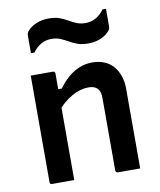

<svg xmlns="http://www.w3.org/2000/svg" viewBox="-88 -863 775 932"><g transform="rotate(-10 300.0 -397.0)"><path d="M527 0Q498 0 472.5 0Q447 0 417 0Q414 0 411.5 -1.5Q409 -3 407.5 -5Q406 -7 406 -11Q406 -71 406 -130.5Q406 -190 406 -250Q406 -310 406 -369Q406 -401 391.5 -416Q377 -431 347 -431Q329 -431 308.5 -425.5Q288 -420 266.5 -408Q245 -396 225 -379Q205 -362 187 -338V-448H220Q241 -478 266.5 -500Q292 -522 322 -534.5Q352 -547 386 -547Q419 -547 445 -536.5Q471 -526 489 -505.5Q507 -485 517 -457Q527 -429 527 -394Q527 -346 527 -297Q527 -248 527 -199Q527 -150 527 -101Q527 -75 527 -50Q527 -25 527 0ZM202 0Q183 0 165.5 0Q148 0 130 0Q112 0 93 0Q90 0 88 -0.5Q86 -1 84.5 -2.5Q83 -4 82.5 -6Q82 -8 82 -11Q82 -65 82 -118Q82 -171 82 -224Q82 -277 82 -330.5Q82 -384 82 -437Q82 -467 82 -492.5Q82 -518 82 -536Q104 -536 122 -536Q140 -536 157 -536Q174 -536 191 -536Q195 -536 197 -534.5Q199 -533 200.5 -531Q202 -529 202 -525Q202 -438 202 -350.5Q202 -263 202 -175.5Q202 -88 202 0ZM389 -741Q417 -741 440.5 -754.5Q464 -768 481 -792H498Q498 -778 498 -762.5Q498 -747 498 -733.5Q498 -720 498 -708Q498 -701 497 -696.5Q496 -692 491 -685Q475 -665 447 -653Q419 -641 385 -641Q353 -641 331.5 -649Q310 -657 292 -667.5Q274 -678 255 -686Q236 -694 211 -694Q183 -694 159.5 -680.5Q136 -667 119 -643H102Q102 -658 102 -673Q102 -688 102 -702Q102 -716 102 -727Q102 -734 103 -738.5Q104 -743 109 -750Q125 -770 153 -782Q181 -794 215 -794Q247 -794 268.5 -786Q290 -778 308 -767.5Q326 -757 345 -749Q364 -741 389 -741Z"/></g></svg>

Font: Recursive SemiBold
Style: Regular
Weight: 600
Version: Version 1.085